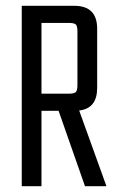

<svg xmlns="http://www.w3.org/2000/svg" viewBox="-20 -642 404 662"><path d="M123 -260V0H55V-622H236Q315 -622 315 -543V-339Q315 -268 253 -261L347 0H273L182 -260ZM123 -563V-319H216Q236 -319 241.5 -324.5Q247 -330 247 -350V-532Q247 -552 241.5 -557.5Q236 -563 216 -563Z"/></svg>

Font: Teko Light
Style: Regular
Weight: 300
Designer: Manushi Parikh, Jonny Pinhorn
Foundry: Indian Type Foundry
Version: Version 1.105;PS 1.0;hotconv 1.0.78;makeotf.lib2.5.61930; tt